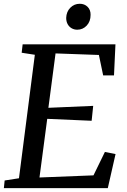

<svg xmlns="http://www.w3.org/2000/svg" viewBox="-20 -972 656 992"><path d="M0 0 4 -39.5 78 -51 160 -689 92 -699.5 97 -743H576.5L569 -582.5H513L491 -688L267 -696L230 -415L461.5 -425L453.5 -348L224 -358L184 -55L463 -66L522 -187L577 -176L537 0ZM379 -818.5Q363 -818.5 349.8 -826.2Q336.5 -834 329.2 -847.8Q322 -861.5 322 -879.5Q323 -911.5 343.2 -932Q363.5 -952.5 392 -952.5Q416.5 -952.5 432.5 -936.8Q448.5 -921 448 -895Q448 -861 428 -839.8Q408 -818.5 379 -818.5Z"/></svg>

Font: Merriweather 20pt
Style: Italic
Weight: 400
Italic angle: -7.8°
Version: Version 2.101